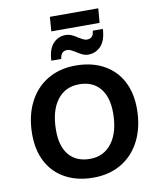

<svg xmlns="http://www.w3.org/2000/svg" viewBox="-110 -1144 1015 1238"><g transform="rotate(-10 397.5 -525.0)"><path d="M59 -332Q59 -449 102.5 -537.5Q146 -626 225.5 -674Q305 -722 411 -722Q515 -722 592.5 -680.5Q670 -639 711.5 -562Q753 -485 753 -380Q753 -263 709.5 -174.5Q666 -86 586.5 -38Q507 10 401 10Q297 10 219.5 -31.5Q142 -73 100.5 -150Q59 -227 59 -332ZM597 -380Q597 -485 548.5 -542Q500 -599 413 -599Q320 -599 267.5 -528Q215 -457 215 -331Q215 -226 263 -169.5Q311 -113 400 -113Q491 -113 544 -184Q597 -255 597 -380ZM383 -927Q402 -927 419.5 -919.5Q437 -912 459 -897Q477 -886 489.5 -880Q502 -874 514 -874Q556 -874 560 -924H626Q622 -848 588 -812.5Q554 -777 505 -777Q486 -777 468.5 -785Q451 -793 430 -807Q412 -818 399.5 -824Q387 -830 375 -830Q334 -830 328 -780H263Q267 -856 300.5 -891.5Q334 -927 383 -927ZM296 -966 303 -1060H620L612 -966Z"/></g></svg>

Font: Muli ExtraBold
Style: Italic
Weight: 800
Italic angle: -4.541°
Designer: Vernon Adams
Foundry: Vernon Adams
Version: Version 2.000